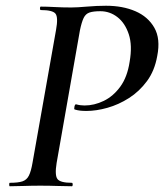

<svg xmlns="http://www.w3.org/2000/svg" viewBox="-20 -648 571 668"><path d="M14 0Q12 0 12 -6Q12 -12 14 -12Q43 -12 58 -17Q73 -22 80.5 -37Q88 -52 93 -81L175 -544Q183 -588 173 -600.5Q163 -613 122 -613Q119 -613 119 -619Q119 -625 122 -625Q143 -625 170 -623.5Q197 -622 228 -622Q248 -622 282.5 -625Q317 -628 349 -628Q407 -628 451 -609Q495 -590 517 -551.5Q539 -513 527 -453Q518 -402 491.5 -366Q465 -330 429 -307Q393 -284 354 -273Q315 -262 281 -262Q269 -262 259.5 -263Q250 -264 240 -267Q237 -268 239 -277Q241 -286 245 -285Q252 -283 259.5 -282Q267 -281 274 -281Q308 -281 341 -297Q374 -313 398.5 -346.5Q423 -380 431 -433Q441 -490 428 -529Q415 -568 388.5 -588.5Q362 -609 329 -609Q305 -609 291.5 -604.5Q278 -600 271 -585.5Q264 -571 258 -542L177 -81Q170 -38 180 -25Q190 -12 230 -12Q233 -12 233 -6Q233 0 230 0Q208 0 180 -1Q152 -2 120 -2Q90 -2 62.5 -1Q35 0 14 0Z"/></svg>

Font: Cormorant SemiBold
Style: Italic
Weight: 600
Italic angle: -10°
Designer: Christian Thalmann (Catharsis Fonts)
Foundry: Catharsis Fonts
Version: Version 4.000